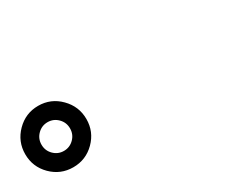

<svg xmlns="http://www.w3.org/2000/svg" viewBox="-36 -1112 1071 815"><g transform="rotate(-30 500.0 -704.5)"><path d="M204.1 -754.9Q183.6 -775.4 154.8 -775.4Q126 -775.4 105.5 -754.9Q85 -734.4 85 -705.1Q85 -675.8 105.5 -655.3Q126 -634.8 154.8 -634.8Q183.6 -634.8 204.1 -655.3Q224.6 -675.8 224.6 -705.1Q224.6 -734.4 204.1 -754.9ZM260.7 -598.6Q216.8 -554.7 154.8 -554.7Q92.8 -554.7 48.8 -598.6Q4.9 -642.6 4.9 -704.6Q4.9 -766.6 48.8 -811Q92.8 -855.5 154.8 -855.5Q216.8 -855.5 260.7 -811Q304.7 -766.6 304.7 -704.6Q304.7 -642.6 260.7 -598.6Z"/></g></svg>

Font: Rounded Mgen+ 2m medium
Style: Regular
Weight: 500
Designer: [Source Han Sans]
Ryoko NISHIZUKA  (kana & ideographs); Paul D. Hunt (Latin, Greek & Cyrillic); Wenlong ZHANG  (bopomofo
Version: Version 1.059.20150602